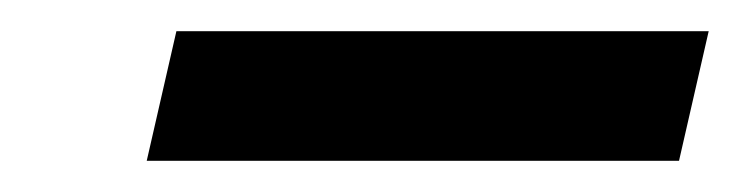

<svg xmlns="http://www.w3.org/2000/svg" viewBox="-20 -708 474 123"><path d="M74 -605 93 -688H434L415 -605Z"/></svg>

Font: Saira Thin SemiBold
Style: Italic
Weight: 600
Italic angle: -12°
Version: Version 1.101